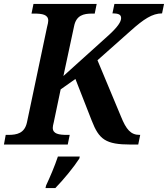

<svg xmlns="http://www.w3.org/2000/svg" viewBox="-42 -734 853 975"><path d="M-22 0H302L312 -49H299C257 -49 226 -54 226 -85C226 -91 228 -102 231 -113L266 -280L341 -333L424 -121C461 -26 494 0 622 0H660L670 -49H667C622 -49 599 -76 572 -143L453 -428L623 -579C687 -636 731 -666 781 -666L791 -714H539L529 -666C562 -666 573 -659 573 -642C573 -624 557 -597 503 -549L280 -348L334 -600C345 -657 383 -665 426 -665H439L449 -714H128L118 -665H131C173 -665 203 -660 203 -629C203 -623 201 -611 197 -597L95 -113C83 -57 44 -49 0 -49H-13ZM192 208 189 221H239C282 177 334 113 361 71L363 61H252C236 109 213 163 192 208Z"/></svg>

Font: Noto Serif SemiBold
Style: Italic
Weight: 600
Italic angle: -12°
Designer: Monotype Design Team
Foundry: Monotype Imaging Inc.
Version: Version 2.014